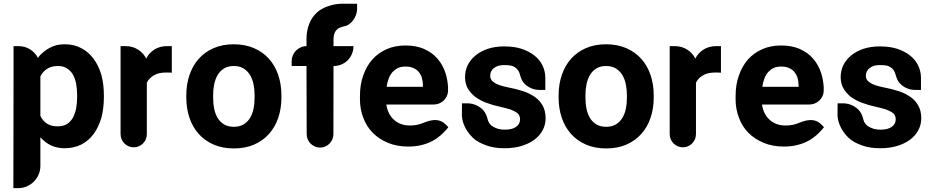

<svg xmlns="http://www.w3.org/2000/svg" viewBox="-20 -771 4902 1010"><path d="M78.1 -528.3Q111.3 -528.3 138.4 -511.2Q165.5 -494.1 179.7 -466.3Q180.2 -466.8 183.6 -471.9Q187 -477.1 194.8 -484.9Q202.6 -492.7 214.6 -502.2Q226.6 -511.7 243.7 -520.5Q260.3 -529.8 279.5 -533.9Q298.8 -538.1 320.8 -538.1Q369.6 -538.1 407.7 -517.6Q427.2 -507.8 443.1 -493.7Q459 -479.5 472.2 -461.9Q485.4 -444.3 495.6 -423.1Q505.9 -401.9 513.2 -377.4Q526.4 -328.1 526.4 -270.5V-260.7Q526.4 -200.7 513.2 -150.9Q498.5 -101.6 472.2 -65.9Q459 -47.9 443.1 -34.4Q427.2 -21 407.7 -10.7Q367.7 8.8 320.3 8.8Q280.8 8.8 248 -6.3Q217.3 -20.5 192.4 -49.3V101.6Q192.4 126 183.1 147.2Q173.8 168.5 158 184.3Q142.1 200.2 120.8 209.5Q99.6 218.8 75.2 218.8H50.3L51.3 -391.1V-528.3ZM192.4 -161.6Q204.6 -134.8 228 -120.1Q250.5 -106.4 283.2 -106.4Q311.5 -106.4 331.1 -117.7Q350.1 -129.4 362.8 -150.4Q374.5 -172.9 380.4 -199.7Q385.7 -229.5 385.7 -260.7V-270.5Q385.7 -287.1 384.3 -302Q382.8 -316.9 380.4 -331.1Q375 -358.4 363.3 -379.4Q351.1 -399.9 331.5 -411.6Q313.5 -423.8 284.7 -423.8Q250.5 -423.8 228 -409.2Q204.6 -394 192.4 -369.1Z M883.8 -388.2 881.3 -388.7Q874.5 -389.2 868.4 -389.4Q862.3 -389.6 856 -389.6Q835.4 -389.6 819.1 -386.2Q802.7 -382.8 790 -375Q777.8 -368.2 768.3 -358.6Q758.8 -349.1 752.4 -336.4V-65.9Q752.4 -51.3 747.1 -38.6Q741.7 -25.9 732.2 -16.4Q722.7 -6.8 710.2 -1.5Q697.8 3.9 684.1 3.9Q669.4 3.9 656.7 -1.5Q644 -6.8 634.5 -16.4Q625 -25.9 619.6 -38.6Q614.3 -51.3 614.3 -65.9V-528.3V-527.8V-528.3H643.1Q678.2 -527.8 706.3 -510Q734.4 -492.2 749 -462.9Q763.7 -492.2 791.7 -510Q819.8 -527.8 855 -528.3H883.8Z M960 -269Q960 -326.7 976.6 -376Q993.2 -425.3 1024.9 -461.2Q1056.6 -497.1 1103.3 -517.6Q1149.9 -538.1 1209.5 -538.1Q1269.5 -538.1 1316.4 -517.6Q1363.3 -497.1 1395.3 -461.2Q1427.2 -425.3 1443.8 -376Q1460.4 -326.7 1460.4 -269V-258.8Q1460.4 -200.7 1443.8 -151.6Q1427.2 -102.5 1395.3 -66.7Q1363.3 -30.8 1316.9 -10.5Q1270.5 9.8 1210.4 9.8Q1150.4 9.8 1103.8 -10.5Q1057.1 -30.8 1025.1 -66.7Q993.2 -102.5 976.6 -151.6Q960 -200.7 960 -258.8ZM1101.1 -258.8Q1101.1 -226.6 1106.9 -198.2Q1112.8 -169.9 1125.7 -149.2Q1138.7 -128.4 1159.4 -116.2Q1180.2 -104 1210.4 -104Q1239.7 -104 1260.5 -116.2Q1281.2 -128.4 1294.4 -149.2Q1307.6 -169.9 1313.5 -198.2Q1319.3 -226.6 1319.3 -258.8V-269Q1319.3 -300.3 1313.5 -328.4Q1307.6 -356.4 1294.4 -377.7Q1281.2 -398.9 1260.3 -411.4Q1239.3 -423.8 1209.5 -423.8Q1180.2 -423.8 1159.4 -411.4Q1138.7 -398.9 1125.7 -377.7Q1112.8 -356.4 1106.9 -328.4Q1101.1 -300.3 1101.1 -269Z M1858.4 -741.2V-726.6V-718.8Q1857.4 -705.1 1852.1 -691.2Q1846.7 -677.2 1838.4 -665.5Q1830.1 -653.8 1819.1 -645.3Q1808.1 -636.7 1795.4 -633.8Q1795.4 -633.8 1790.8 -632.8Q1786.1 -631.8 1779.8 -629.9Q1773.4 -627.9 1766.6 -625Q1759.8 -622.1 1755.4 -618.2Q1734.4 -600.6 1734.4 -564.9V-528.3H1839.4Q1839.4 -506.3 1831.3 -487.3Q1823.2 -468.3 1809.1 -454.1Q1794.9 -439.9 1776.1 -431.9Q1757.3 -423.8 1735.8 -423.8H1734.4L1733.9 -65.4Q1733.9 -50.8 1728.3 -37.8Q1722.7 -24.9 1713.1 -15.4Q1703.6 -5.9 1690.9 -0.2Q1678.2 5.4 1663.6 5.4Q1649.4 5.4 1636.5 -0.2Q1623.5 -5.9 1614 -15.4Q1604.5 -24.9 1598.9 -37.8Q1593.3 -50.8 1593.3 -65.4L1592.3 -423.8H1514.2V-448.7Q1514.2 -464.8 1520.3 -479.5Q1526.4 -494.1 1537.1 -504.9Q1547.9 -515.6 1562 -522Q1576.2 -528.3 1592.3 -528.3V-564.9Q1592.3 -609.4 1606.4 -644.5Q1612.8 -662.1 1622.6 -676.5Q1632.3 -690.9 1644.5 -702.6Q1669.4 -726.6 1706.1 -738.3Q1737.8 -750 1776.9 -751.5H1858.4Z M2338.4 -102.1Q2335.4 -97.7 2330.3 -91.8Q2325.2 -85.9 2319.3 -79.8Q2313.5 -73.7 2307.6 -68.1Q2301.8 -62.5 2297.4 -58.6Q2287.6 -50.3 2276.9 -42.7Q2266.1 -35.2 2253.4 -28.8Q2240.7 -22 2226.6 -16.8Q2212.4 -11.7 2196.8 -7.8Q2181.2 -3.9 2163.8 -2Q2146.5 0 2127.9 0Q2067.9 0 2021.5 -19.5Q1997.6 -29.3 1977.5 -42.5Q1957.5 -55.7 1940.9 -72.3Q1907.7 -106 1891.1 -151.4Q1873.5 -196.8 1873.5 -248.5V-267.1Q1873.5 -296.4 1877.7 -322.8Q1881.8 -349.1 1890.6 -373.5Q1907.7 -422.9 1938 -457.5Q1968.8 -492.2 2013.7 -512.2Q2057.1 -531.7 2113.3 -531.7Q2169.4 -531.7 2210.4 -513.7Q2231.9 -503.9 2249.5 -491.5Q2267.1 -479 2281.2 -462.4Q2295.9 -445.8 2306.6 -426Q2317.4 -406.2 2324.7 -382.8Q2334 -352.1 2336.9 -315.4V-290.5Q2335.9 -275.9 2329.6 -263.2Q2323.2 -250.5 2313 -241.2Q2302.7 -231.9 2289.6 -226.6Q2276.4 -221.2 2261.7 -221.2H2012.2Q2014.2 -208.5 2017.6 -197.3Q2021 -186 2025.9 -176.3Q2036.1 -155.3 2052.2 -141.1Q2066.9 -127 2089.4 -118.7Q2109.4 -110.8 2137.2 -110.8Q2174.8 -110.8 2206.5 -124.5Q2229 -133.8 2246.3 -137.2Q2263.7 -140.6 2277.6 -139.2Q2291.5 -137.7 2302.7 -132.1Q2314 -126.5 2323.7 -117.2ZM2024.9 -357.9Q2021 -348.1 2018.3 -337.4Q2015.6 -326.7 2014.2 -314.5H2204.6V-325.7Q2204.1 -345.2 2198.7 -363.8Q2192.9 -380.4 2181.6 -394Q2170.4 -406.7 2153.3 -413.6Q2145 -417.5 2134.5 -419.2Q2124 -420.9 2112.8 -420.9Q2089.4 -420.9 2073.2 -413.1Q2064.9 -409.2 2057.9 -403.8Q2050.8 -398.4 2044.4 -391.6Q2032.2 -377.4 2024.9 -357.9Z M2835 -214.8Q2850.1 -187.5 2850.1 -148.9Q2850.1 -114.3 2834.5 -85.9Q2819.8 -57.6 2791 -36.1Q2776.9 -25.4 2759.8 -17.3Q2742.7 -9.3 2722.7 -2.9Q2683.1 8.8 2633.3 8.8Q2577.1 8.8 2536.6 -6.8Q2516.1 -14.2 2498.5 -23.7Q2481 -33.2 2466.8 -46.9Q2449.7 -63.5 2438.5 -80.8Q2427.2 -98.1 2420.9 -114Q2414.6 -129.9 2412.1 -143.1Q2409.7 -156.2 2409.7 -165L2410.2 -227.5H2438Q2461.9 -227.5 2482.9 -218.5Q2503.9 -209.5 2520 -193.8Q2537.1 -175.3 2543.9 -148.4Q2544.9 -143.6 2546.4 -138.7Q2547.9 -133.8 2549.8 -130.4Q2557.1 -115.7 2570.3 -106.9Q2583 -98.6 2600.1 -93.3Q2616.7 -88.9 2635.7 -88.9Q2675.8 -88.9 2695.8 -104.5Q2715.8 -119.1 2715.8 -143.6Q2715.8 -154.8 2711.4 -163.6Q2707.5 -172.9 2695.8 -180.2Q2689.5 -184.6 2681.4 -188.2Q2673.3 -191.9 2663.1 -195.8Q2652.8 -199.2 2639.4 -202.4Q2626 -205.6 2610.4 -209.5Q2589.8 -213.9 2571.8 -219.2Q2553.7 -224.6 2536.6 -231Q2520 -237.3 2505.4 -245.4Q2490.7 -253.4 2478 -262.7Q2466.3 -272.5 2456.5 -283.7Q2446.8 -294.9 2439.9 -307.6Q2426.3 -332 2426.3 -366.2Q2426.3 -397.5 2439.9 -427.7Q2455.1 -457.5 2480.5 -478.5Q2507.3 -501 2545.9 -514.2Q2585 -526.9 2632.3 -526.9Q2684.1 -526.9 2722.7 -514.6Q2742.7 -507.8 2759.5 -499.3Q2776.4 -490.7 2790.5 -479.5Q2818.4 -458 2833.5 -427.2Q2847.7 -398.4 2848.6 -364.3V-297.9H2819.3Q2792.5 -297.9 2770.3 -308.6Q2748 -319.3 2732.9 -337.9Q2730.5 -340.3 2727.8 -345.2Q2725.1 -350.1 2722.7 -356.2Q2720.2 -362.3 2718 -368.7Q2715.8 -375 2714.4 -380.9Q2711.9 -390.6 2706.3 -399.7Q2700.7 -408.7 2690.9 -415.5Q2679.7 -423.8 2666 -426.3Q2652.3 -428.7 2631.8 -428.7Q2597.2 -428.7 2578.1 -412.6Q2558.6 -397.5 2558.6 -372.6Q2558.6 -360.8 2564 -352.5Q2568.4 -343.8 2580.1 -336.4Q2585.4 -332.5 2592.8 -329.1Q2600.1 -325.7 2609.9 -322.3Q2619.1 -319.3 2630.4 -316.4Q2641.6 -313.5 2654.8 -311Q2695.8 -303.2 2732.9 -291Q2751 -285.2 2766.1 -277.3Q2781.2 -269.5 2794.4 -260.3Q2807.6 -251 2817.6 -239.5Q2827.6 -228 2835 -214.8Z M2918.5 -269Q2918.5 -326.7 2935.1 -376Q2951.7 -425.3 2983.4 -461.2Q3015.1 -497.1 3061.8 -517.6Q3108.4 -538.1 3168 -538.1Q3228 -538.1 3274.9 -517.6Q3321.8 -497.1 3353.8 -461.2Q3385.7 -425.3 3402.3 -376Q3418.9 -326.7 3418.9 -269V-258.8Q3418.9 -200.7 3402.3 -151.6Q3385.7 -102.5 3353.8 -66.7Q3321.8 -30.8 3275.4 -10.5Q3229 9.8 3168.9 9.8Q3108.9 9.8 3062.3 -10.5Q3015.6 -30.8 2983.6 -66.7Q2951.7 -102.5 2935.1 -151.6Q2918.5 -200.7 2918.5 -258.8ZM3059.6 -258.8Q3059.6 -226.6 3065.4 -198.2Q3071.3 -169.9 3084.2 -149.2Q3097.2 -128.4 3117.9 -116.2Q3138.7 -104 3168.9 -104Q3198.2 -104 3219 -116.2Q3239.7 -128.4 3252.9 -149.2Q3266.1 -169.9 3272 -198.2Q3277.8 -226.6 3277.8 -258.8V-269Q3277.8 -300.3 3272 -328.4Q3266.1 -356.4 3252.9 -377.7Q3239.7 -398.9 3218.8 -411.4Q3197.8 -423.8 3168 -423.8Q3138.7 -423.8 3117.9 -411.4Q3097.2 -398.9 3084.2 -377.7Q3071.3 -356.4 3065.4 -328.4Q3059.6 -300.3 3059.6 -269Z M3772.5 -388.2 3770 -388.7Q3763.2 -389.2 3757.1 -389.4Q3751 -389.6 3744.6 -389.6Q3724.1 -389.6 3707.8 -386.2Q3691.4 -382.8 3678.7 -375Q3666.5 -368.2 3657 -358.6Q3647.5 -349.1 3641.1 -336.4V-65.9Q3641.1 -51.3 3635.7 -38.6Q3630.4 -25.9 3620.8 -16.4Q3611.3 -6.8 3598.9 -1.5Q3586.4 3.9 3572.8 3.9Q3558.1 3.9 3545.4 -1.5Q3532.7 -6.8 3523.2 -16.4Q3513.7 -25.9 3508.3 -38.6Q3502.9 -51.3 3502.9 -65.9V-528.3V-527.8V-528.3H3531.7Q3566.9 -527.8 3595 -510Q3623 -492.2 3637.7 -462.9Q3652.3 -492.2 3680.4 -510Q3708.5 -527.8 3743.7 -528.3H3772.5Z M4314.5 -102.1Q4311.5 -97.7 4306.4 -91.8Q4301.3 -85.9 4295.4 -79.8Q4289.6 -73.7 4283.7 -68.1Q4277.8 -62.5 4273.4 -58.6Q4263.7 -50.3 4252.9 -42.7Q4242.2 -35.2 4229.5 -28.8Q4216.8 -22 4202.6 -16.8Q4188.5 -11.7 4172.9 -7.8Q4157.2 -3.9 4139.9 -2Q4122.6 0 4104 0Q4043.9 0 3997.6 -19.5Q3973.6 -29.3 3953.6 -42.5Q3933.6 -55.7 3917 -72.3Q3883.8 -106 3867.2 -151.4Q3849.6 -196.8 3849.6 -248.5V-267.1Q3849.6 -296.4 3853.8 -322.8Q3857.9 -349.1 3866.7 -373.5Q3883.8 -422.9 3914.1 -457.5Q3944.8 -492.2 3989.7 -512.2Q4033.2 -531.7 4089.4 -531.7Q4145.5 -531.7 4186.5 -513.7Q4208 -503.9 4225.6 -491.5Q4243.2 -479 4257.3 -462.4Q4272 -445.8 4282.7 -426Q4293.5 -406.2 4300.8 -382.8Q4310.1 -352.1 4313 -315.4V-290.5Q4312 -275.9 4305.7 -263.2Q4299.3 -250.5 4289.1 -241.2Q4278.8 -231.9 4265.6 -226.6Q4252.4 -221.2 4237.8 -221.2H3988.3Q3990.2 -208.5 3993.7 -197.3Q3997.1 -186 4002 -176.3Q4012.2 -155.3 4028.3 -141.1Q4043 -127 4065.4 -118.7Q4085.4 -110.8 4113.3 -110.8Q4150.9 -110.8 4182.6 -124.5Q4205.1 -133.8 4222.4 -137.2Q4239.7 -140.6 4253.7 -139.2Q4267.6 -137.7 4278.8 -132.1Q4290 -126.5 4299.8 -117.2ZM4001 -357.9Q3997.1 -348.1 3994.4 -337.4Q3991.7 -326.7 3990.2 -314.5H4180.7V-325.7Q4180.2 -345.2 4174.8 -363.8Q4168.9 -380.4 4157.7 -394Q4146.5 -406.7 4129.4 -413.6Q4121.1 -417.5 4110.6 -419.2Q4100.1 -420.9 4088.9 -420.9Q4065.4 -420.9 4049.3 -413.1Q4041 -409.2 4033.9 -403.8Q4026.9 -398.4 4020.5 -391.6Q4008.3 -377.4 4001 -357.9Z M4811 -214.8Q4826.2 -187.5 4826.2 -148.9Q4826.2 -114.3 4810.5 -85.9Q4795.9 -57.6 4767.1 -36.1Q4752.9 -25.4 4735.8 -17.3Q4718.8 -9.3 4698.7 -2.9Q4659.2 8.8 4609.4 8.8Q4553.2 8.8 4512.7 -6.8Q4492.2 -14.2 4474.6 -23.7Q4457 -33.2 4442.9 -46.9Q4425.8 -63.5 4414.6 -80.8Q4403.3 -98.1 4397 -114Q4390.6 -129.9 4388.2 -143.1Q4385.7 -156.2 4385.7 -165L4386.2 -227.5H4414.1Q4438 -227.5 4459 -218.5Q4480 -209.5 4496.1 -193.8Q4513.2 -175.3 4520 -148.4Q4521 -143.6 4522.5 -138.7Q4523.9 -133.8 4525.9 -130.4Q4533.2 -115.7 4546.4 -106.9Q4559.1 -98.6 4576.2 -93.3Q4592.8 -88.9 4611.8 -88.9Q4651.9 -88.9 4671.9 -104.5Q4691.9 -119.1 4691.9 -143.6Q4691.9 -154.8 4687.5 -163.6Q4683.6 -172.9 4671.9 -180.2Q4665.5 -184.6 4657.5 -188.2Q4649.4 -191.9 4639.2 -195.8Q4628.9 -199.2 4615.5 -202.4Q4602.1 -205.6 4586.4 -209.5Q4565.9 -213.9 4547.9 -219.2Q4529.8 -224.6 4512.7 -231Q4496.1 -237.3 4481.4 -245.4Q4466.8 -253.4 4454.1 -262.7Q4442.4 -272.5 4432.6 -283.7Q4422.9 -294.9 4416 -307.6Q4402.3 -332 4402.3 -366.2Q4402.3 -397.5 4416 -427.7Q4431.2 -457.5 4456.5 -478.5Q4483.4 -501 4522 -514.2Q4561 -526.9 4608.4 -526.9Q4660.2 -526.9 4698.7 -514.6Q4718.8 -507.8 4735.6 -499.3Q4752.4 -490.7 4766.6 -479.5Q4794.4 -458 4809.6 -427.2Q4823.7 -398.4 4824.7 -364.3V-297.9H4795.4Q4768.6 -297.9 4746.3 -308.6Q4724.1 -319.3 4709 -337.9Q4706.5 -340.3 4703.9 -345.2Q4701.2 -350.1 4698.7 -356.2Q4696.3 -362.3 4694.1 -368.7Q4691.9 -375 4690.4 -380.9Q4688 -390.6 4682.4 -399.7Q4676.8 -408.7 4667 -415.5Q4655.8 -423.8 4642.1 -426.3Q4628.4 -428.7 4607.9 -428.7Q4573.2 -428.7 4554.2 -412.6Q4534.7 -397.5 4534.7 -372.6Q4534.7 -360.8 4540 -352.5Q4544.4 -343.8 4556.2 -336.4Q4561.5 -332.5 4568.8 -329.1Q4576.2 -325.7 4585.9 -322.3Q4595.2 -319.3 4606.4 -316.4Q4617.7 -313.5 4630.9 -311Q4671.9 -303.2 4709 -291Q4727.1 -285.2 4742.2 -277.3Q4757.3 -269.5 4770.5 -260.3Q4783.7 -251 4793.7 -239.5Q4803.7 -228 4811 -214.8Z"/></svg>

Font: Millunium
Style: Bold
Weight: 700
Designer: kolcsarzsolt
Foundry: Kolcsar Szilard Zsolt
Version: Version 2.000980; 2016